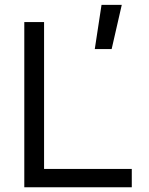

<svg xmlns="http://www.w3.org/2000/svg" viewBox="-20 -786 626 806"><path d="M82 0V-693.4H165V-76.7H533.2V0ZM377.9 -580.1 406.2 -765.6H491.2L448.7 -580.1Z"/></svg>

Font: CaskaydiaMono NF SemiLight
Style: Regular
Weight: 350
Designer: Aaron Bell
Foundry: Saja Typeworks
Version: Version 2111.001; ttfautohint (v1.8.4);Nerd Fonts 3.1.1